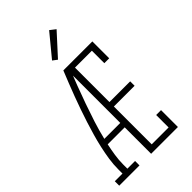

<svg xmlns="http://www.w3.org/2000/svg" viewBox="-283 -1068 1166 1166"><g transform="rotate(-45 300.0 -484.5)"><path d="M15 0V-38H81V-74Q81 -117 87.5 -159.5Q94 -202 103.5 -244.5Q113 -287 125 -328.5Q137 -370 150 -411Q163 -452 177.5 -493Q192 -534 207 -574.5Q222 -615 238 -655Q254 -695 270 -735H289V-728L309 -720Q286 -665 264.5 -608.5Q243 -552 223 -495.5Q203 -439 184.5 -381.5Q166 -324 152 -265H289V-227H143Q135 -189 129 -150.5Q123 -112 123 -74V-38H189V0ZM289 0V-735H519V-590H477V-697H332V-401H510V-363H332V-38H477V-145H519V0ZM293 -804 264 -826 382 -969 418 -941Z"/></g></svg>

Font: Iosevka Curly Slab XLtEx
Style: Regular
Weight: 200
Width: 7
Monospace: yes
Designer: Belleve Invis
Foundry: Belleve Invis
Version: Version 11.1.0; ttfautohint (v1.8.3)